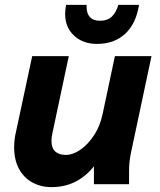

<svg xmlns="http://www.w3.org/2000/svg" viewBox="-20 -755 655 787"><path d="M38 -151Q38 -165 39.5 -180.5Q41 -196 45 -212L112 -525H262L195 -210Q193 -201 192 -193.5Q191 -186 191 -178Q191 -148 206.5 -134Q222 -120 250 -120Q278 -120 308.5 -140.5Q339 -161 365 -200Q391 -239 402 -294L451 -525H601L516 -125Q512 -104 510.5 -87.5Q509 -71 509 -49V0H365V-111L384 -101Q353 -49 304 -18.5Q255 12 191 12Q147 12 112 -7.5Q77 -27 57.5 -63.5Q38 -100 38 -151ZM247 -698Q247 -707 248 -716Q249 -725 251 -735H335Q335 -733 335 -730.5Q335 -728 335 -726Q335 -700 348.5 -685Q362 -670 390 -670Q421 -670 438.5 -687Q456 -704 465 -735H550Q537 -656 492 -615.5Q447 -575 378 -575Q320 -575 283.5 -609Q247 -643 247 -698Z"/></svg>

Font: Radio Canada
Style: Italic
Weight: 400
Italic angle: -12°
Designer: Charles Daoud, Etienne Aubert Bonn, Alexandre Saumier Demers, Jacques Le Bailly
Foundry: Radio-Canada
Version: Version 2.104;gftools[0.9.28.dev5+ged2979d]